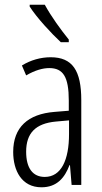

<svg xmlns="http://www.w3.org/2000/svg" viewBox="-20 -785 431 815"><path d="M170 -765H106V-757C136 -710 199 -642 238 -606H272V-617C238 -659 198 -714 170 -765ZM195 -542C153 -542 110 -530 73 -507L91 -465C129 -487 162 -496 189 -496C248 -496 272 -459 272 -358V-315L211 -310C99 -301 36 -245 36 -140C36 -61 72 10 156 10C222 10 255 -31 275 -84H277L284 0H325V-360C325 -485 288 -542 195 -542ZM217 -269 273 -274V-216C273 -106 240 -34 170 -34C120 -34 91 -70 91 -141C91 -220 131 -261 217 -269Z"/></svg>

Font: Noto Sans Devanagari UI ExtraCondensed Light
Style: Regular
Weight: 300
Width: 2
Designer: Jelle Bosma - Monotype Design Team
Foundry: Monotype Imaging Inc.
Version: Version 2.004